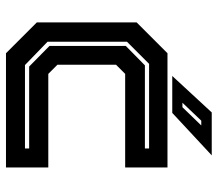

<svg xmlns="http://www.w3.org/2000/svg" viewBox="-63 -665 728 642"><g transform="rotate(90 301.0 -344.0)"><path d="M158 0 55 -103V-437L158 -540H540V-398.5H227L196.5 -368V-172L227 -141.5H540V0ZM197.5 -63.5H476.5V-77.5H202.5L133.5 -145.5V-400.5L198.5 -464.5H476.5V-478.5H193.5L119.5 -404.5V-139ZM234 -556 356 -688H499.5L357.5 -556ZM323.5 -590H338.5L399.5 -653H383.5Z"/></g></svg>

Font: Tourney Thin
Style: Bold
Weight: 700
Version: Version 1.015